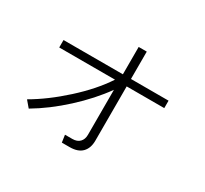

<svg xmlns="http://www.w3.org/2000/svg" viewBox="-153 -968 1307 1223"><g transform="rotate(30 500.0 -356.0)"><path d="M106.4 -486.3V-541H543V-742.2H602.5V-541H878.9V-486.3H602.5V-86.9Q602.5 -32.2 572.3 -1Q542 30.3 481.4 30.3H423.8L416 -23.4H469.7Q504.9 -23.4 523.9 -43Q543 -62.5 543 -95.7V-426.8Q466.8 -320.3 356.9 -219.7Q247.1 -119.1 132.8 -51.8L93.8 -97.7Q209 -164.1 327.1 -271Q445.3 -377.9 516.6 -486.3Z"/></g></svg>

Font: Gothic A1 Light
Style: Regular
Weight: 300
Version: Version 2.50